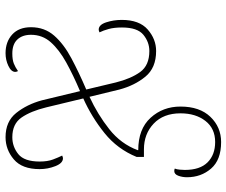

<svg xmlns="http://www.w3.org/2000/svg" viewBox="-84 -502 836 709"><g transform="rotate(-90 334.5 -148.0)"><path d="M579 -202Q597 -202 606 -174.5Q615 -147 615 -117Q615 -52 579.5 -21Q544 10 500 10Q438 10 405.5 -29.5Q373 -69 358 -125L331 -236Q266 -206 211.5 -163Q157 -120 134 -58V-56Q212 -56 253.5 -10.5Q295 35 295 100Q295 171 257 210.5Q219 250 164 250Q98 250 66 213Q34 176 34 124Q34 107 39.5 92Q45 77 57 77Q62 77 66 79Q63 86 62 97.5Q61 109 61 116Q61 172 89 200Q117 228 164 228Q214 228 242 192Q270 156 270 100Q270 37 232 1Q194 -35 137 -35H109V-62Q138 -133 197 -180.5Q256 -228 325 -259L292 -396Q278 -453 254.5 -487Q231 -521 182 -521Q147 -521 119.5 -499Q92 -477 92 -420Q92 -391 99.5 -371Q107 -351 114 -337Q108 -334 104 -334Q86 -334 75 -362Q64 -390 64 -420Q64 -485 100 -515.5Q136 -546 182 -546Q240 -546 271.5 -506.5Q303 -467 318 -412L352 -271Q411 -296 458 -322Q505 -348 532.5 -379Q560 -410 560 -452Q560 -484 542.5 -502.5Q525 -521 491 -521Q468 -521 454 -515.5Q440 -510 426 -500Q423 -506 423 -510Q423 -525 445 -535.5Q467 -546 492 -546Q534 -546 561 -521.5Q588 -497 588 -452Q588 -402 557 -366.5Q526 -331 473.5 -303Q421 -275 358 -248L384 -139Q398 -83 422.5 -49Q447 -15 500 -15Q533 -15 560 -37Q587 -59 587 -116Q587 -145 581.5 -165Q576 -185 569 -199Q575 -202 579 -202Z"/></g></svg>

Font: Noto Serif Georgian SemiCondensed Thin
Style: Regular
Weight: 100
Width: 4
Designer: Monotype Design Team, Akaki Razmadze
Foundry: Google LLC
Version: Version 2.003; ttfautohint (v1.8.4.7-5d5b)